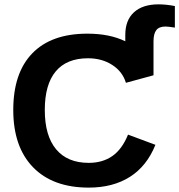

<svg xmlns="http://www.w3.org/2000/svg" viewBox="-20 -853 824 883"><path d="M686 -506.8 559.1 -472.2Q543.5 -523.9 496.1 -554.4Q448.7 -585 384.8 -585Q286.6 -585 236.3 -524.7Q186 -464.4 186 -347.2Q186 -229 238 -166.5Q290 -104 388.2 -104Q451.7 -104 496.6 -135.3Q541.5 -166.5 568.8 -233.9L694.8 -187Q655.3 -88.9 577.4 -39.6Q499.5 9.8 388.2 9.8Q222.7 9.8 131.8 -84Q41 -177.7 41 -347.2Q41 -517.6 128.7 -607.9Q216.3 -698.2 381.8 -698.2Q484.4 -698.2 556.2 -663.1V-691.9Q556.2 -760.3 596.2 -796.6Q636.2 -833 709 -833Q744.1 -833 784.2 -825.2V-726.1Q752.4 -731 741.2 -731Q711.9 -731 699 -714.6Q686 -698.2 686 -663.1Z"/></svg>

Font: Libra Sans Modern
Style: Bold
Weight: 700
Foundry: Stefan Peev, Context Ltd
Version: Version 1.000